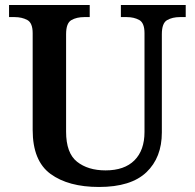

<svg xmlns="http://www.w3.org/2000/svg" viewBox="-20 -734 774 764"><path d="M374 10Q252 10 181 -42Q110 -94 110 -217V-602Q110 -643 88.5 -654.5Q67 -666 38 -666H16V-714H337V-666H315Q285 -666 264 -654Q243 -642 243 -598V-210Q243 -125 286.5 -90.5Q330 -56 400 -56Q475 -56 515 -96Q555 -136 555 -209V-602Q555 -643 534 -654.5Q513 -666 484 -666H461V-714H719V-666H696Q666 -666 645 -654Q624 -642 624 -598V-207Q624 -107 562.5 -48.5Q501 10 374 10Z"/></svg>

Font: Noto Serif Hentaigana SemiBold
Style: Regular
Weight: 600
Designer: Kazuhiro Yamada
Foundry: nipponia
Version: Version 1.000; ttfautohint (v1.8.4.7-5d5b)